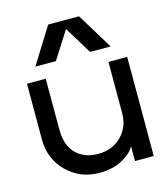

<svg xmlns="http://www.w3.org/2000/svg" viewBox="-122 -922 900 1029"><g transform="rotate(-15 328.0 -407.5)"><path d="M535 -627H421L328 -779L231 -627H117L242 -827H413ZM606 0H502V-82Q481 -44 428.5 -16Q376 12 303 12Q196 12 123 -60.5Q50 -133 50 -240V-550H154V-267Q154 -182 199 -135Q244 -88 323 -88Q401 -88 451.5 -138.5Q502 -189 502 -267V-550H606Z"/></g></svg>

Font: Edgecutting Lite Medium
Style: Medium
Weight: 500
Designer: RandomMaerks (Nguyen Gia Bao)
Version: Version 1.0